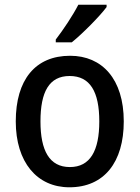

<svg xmlns="http://www.w3.org/2000/svg" viewBox="-20 -879 593 816"><path d="M433 -849V-859H313C290 -814 250 -754 217 -711V-699H285C331 -736 405 -811 433 -849ZM506 -363C506 -543 414 -642 278 -642C130 -642 47 -540 47 -363C47 -190 137 -83 275 -83C423 -83 506 -190 506 -363ZM152 -363C152 -489 189 -556 276 -556C363 -556 402 -489 402 -363C402 -238 363 -169 277 -169C190 -169 152 -239 152 -363Z"/></svg>

Font: Noto Sans Kannada UI SemiCondensed Medium
Style: Regular
Weight: 500
Width: 4
Designer: Jelle Bosma - Monotype Design Team
Foundry: Monotype Imaging Inc.
Version: Version 2.005